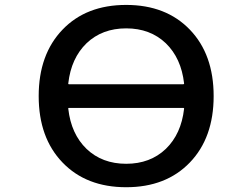

<svg xmlns="http://www.w3.org/2000/svg" viewBox="-20 -784 1040 792"><path d="M261.7 -440.4Q260.7 -436.5 264.6 -436.5H735.4Q740.2 -436.5 739.3 -440.4Q727.5 -543.9 664.1 -605.5Q599.6 -667 500.5 -667Q401.4 -667 336.9 -605.5Q273.4 -543.9 261.7 -440.4ZM264.6 -338.9Q260.7 -338.9 261.7 -335Q273.4 -231.4 336.9 -169.9Q401.4 -108.4 500.5 -108.4Q599.6 -108.4 664.1 -169.9Q727.5 -231.4 739.3 -335Q740.2 -338.9 735.4 -338.9ZM238.3 -662.1Q335.9 -763.7 500.5 -763.7Q665 -763.7 763.2 -661.6Q861.3 -559.6 861.3 -387.7Q861.3 -215.8 763.2 -113.8Q665 -11.7 500.5 -11.7Q335.9 -11.7 237.8 -113.8Q139.6 -215.8 139.6 -387.7Q139.6 -559.6 238.3 -662.1Z"/></svg>

Font: Gen Jyuu Gothic L Monospace Medium
Style: Regular
Weight: 500
Designer: [Source Han Sans]
Ryoko NISHIZUKA  (kana & ideographs); Paul D. Hunt (Latin, Greek & Cyrillic); Wenlong ZHANG  (bopomofo
Version: Version 1.002.20150607